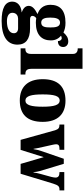

<svg xmlns="http://www.w3.org/2000/svg" viewBox="629 -1442 1033 2357"><g transform="rotate(90 1145.5 -263.5)"><path d="M224 233C421 233 515 160 515 38C515 -62 450 -116 315 -116H203C181 -116 162 -124 162 -145C162 -166 179 -187 192 -192C202 -189 233 -187 246 -187C396 -187 463 -261 463 -371C463 -430 437 -469 406 -496C413 -500 423 -505 437 -505C449 -505 471 -493 471 -458C526 -458 544 -489 544 -523C544 -557 519 -585 476 -585C426 -585 397 -560 366 -526C330 -543 296 -551 246 -551C94 -551 26 -484 26 -366C26 -277 77 -228 140 -208C80 -177 39 -146 39 -100C39 -51 81 -28 120 -13C38 -7 -13 37 -13 102C-13 189 65 233 224 233ZM244 -253C194 -253 183 -302 183 -364C183 -428 194 -484 244 -484C297 -484 304 -430 304 -365C304 -301 297 -253 244 -253ZM227 168C172 168 124 149 124 102C124 48 166 31 194 31H314C357 31 375 54 375 83C375 137 319 168 227 168Z M560 0H882V-59H872C837 -59 812 -75 812 -130V-760H560V-701H570C585 -701 629 -694 629 -644V-130C629 -75 605 -59 570 -59H560Z M1200 10C1373 10 1463 -83 1463 -271C1463 -459 1364 -551 1203 -551C1030 -551 939 -459 939 -271C939 -83 1038 10 1200 10ZM1202 -59C1145 -59 1126 -133 1126 -271C1126 -410 1144 -480 1201 -480C1257 -480 1277 -410 1277 -271C1277 -133 1258 -59 1202 -59Z M1566 -424 1684 0H1807L1896 -284L1979 0H2100L2221 -399C2241 -462 2255 -477 2292 -477H2304V-536H2079V-477H2085C2126 -477 2147 -462 2147 -428C2147 -417 2143 -395 2139 -378L2101 -240C2093 -211 2089 -189 2084 -158H2080C2079 -179 2074 -211 2067 -235L1978 -530H1916L1821 -254C1812 -227 1802 -190 1798 -159H1794C1790 -189 1780 -235 1769 -283L1745 -390C1742 -405 1738 -424 1738 -435C1738 -468 1756 -477 1794 -477H1806V-536H1496V-477H1500C1536 -477 1552 -466 1566 -424Z"/></g></svg>

Font: Noto Serif Ethiopic SemiCondensed Black
Style: Regular
Weight: 900
Width: 4
Designer: Monotype Design Team
Foundry: Monotype Imaging Inc.
Version: Version 2.102